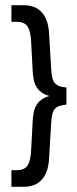

<svg xmlns="http://www.w3.org/2000/svg" viewBox="-20 -720 297 740"><path d="M70 -700H24V-636H43C64.3 -636 78.8 -629.8 86.5 -617.5C94.2 -605.2 98.7 -585.7 100 -559L106 -446C106.7 -435.3 107.8 -425 109.5 -415C111.2 -405 114.3 -395.8 119 -387.5C123.7 -379.2 130.2 -371.7 138.5 -365C146.8 -358.3 157.7 -353.3 171 -350C157.7 -346.7 146.8 -341.7 138.5 -335C130.2 -328.3 123.7 -320.8 119 -312.5C114.3 -304.2 111.2 -295 109.5 -285C107.8 -275 106.7 -264.7 106 -254L100 -141C98.7 -114.3 94.2 -94.8 86.5 -82.5C78.8 -70.2 64.3 -64 43 -64H24V0H70C101.3 0 125.2 -9.3 141.5 -28C157.8 -46.7 167 -73 169 -107L177 -243C177.7 -255 178.8 -265.5 180.5 -274.5C182.2 -283.5 185 -291 189 -297C193 -303 198.8 -307.5 206.5 -310.5C214.2 -313.5 224 -315.7 236 -317V-383C224 -383.7 214.2 -385.7 206.5 -389C198.8 -392.3 193 -397 189 -403C185 -409 182.2 -416.5 180.5 -425.5C178.8 -434.5 177.7 -445 177 -457L169 -593C167 -627 157.8 -653.3 141.5 -672C125.2 -690.7 101.3 -700 70 -700Z"/></svg>

Font: SVN-Bebas Neue
Style: Regular
Weight: 400
Designer: Ryoichi Tsunekawa
Foundry: Ryoichi Tsunekawa
Version: Version 001.003